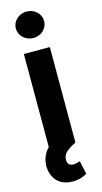

<svg xmlns="http://www.w3.org/2000/svg" viewBox="-142 -790 549 1030"><g transform="rotate(-15 132.0 -274.5)"><path d="M49.4 -530.3H193.6V0H49.4ZM12.3 106.9Q7.3 78.9 13.9 50.2Q20.6 21.5 39.1 -2.1Q57.6 -25.8 87.3 -39.2L193.6 0Q157.1 17.5 138.8 35Q120.6 52.5 120.6 76.4Q120.6 92.6 128.9 101.7Q137.2 110.7 154 110.7Q160.6 110.7 167 109.3Q173.4 107.9 179 106.5Q185.3 104.2 190.5 102.9L206.2 177.3Q190.3 186 170.4 192.2Q150.5 198.3 127 198.3Q80.8 198.3 50.6 174.4Q20.5 150.5 12.3 106.9ZM43.3 -673.3Q43.3 -693.3 53.9 -710.2Q64.5 -727 82.5 -736.8Q100.6 -746.6 121.8 -746.6Q143.4 -746.6 161.3 -736.8Q179.1 -727 189.7 -710.2Q200.3 -693.3 200.3 -673.3Q200.3 -653.7 189.7 -636.6Q179.1 -619.5 161.3 -609.7Q143.4 -599.9 121.8 -599.9Q100.6 -599.9 82.5 -609.7Q64.5 -619.5 53.9 -636.6Q43.3 -653.7 43.3 -673.3Z"/></g></svg>

Font: WEMIX Pretendard Variable
Style: Regular
Weight: 400
Designer: Base glyphs from Inter by Rasmus Andersson; Hangeul glyphs from Noto Sans CJK(Source Han Sans) by Jang Soo-young and Kan
Foundry: Kil Hyung-jin
Version: Version 1.000;Glyphs 3.2 (3208)